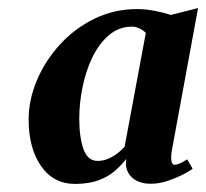

<svg xmlns="http://www.w3.org/2000/svg" viewBox="-20 -822 511 476"><path d="M405.5 -446Q403.5 -432 405 -422.8Q406.5 -413.5 413 -413.5Q417.5 -413.5 425 -416.5Q432.5 -419.5 444 -427L457.5 -404Q454.5 -400.5 437.8 -391.5Q421 -382.5 398.5 -374.5Q376 -366.5 355 -366.5Q335.5 -366 320.2 -373.2Q305 -380.5 297.5 -394.5Q290 -408.5 293 -428Q281 -412.5 265 -398.5Q249 -384.5 225.5 -375.5Q202 -366.5 168 -366Q113 -365.5 82 -410Q51 -454.5 51 -525.5Q51 -574.5 71.5 -623Q92 -671.5 128.5 -711.5Q165 -751.5 214 -775.5Q263 -799.5 320 -799.5Q341.5 -799.5 364.2 -795Q387 -790.5 403.5 -785L471 -802ZM341.5 -740.5Q334.5 -747.5 325 -751.8Q315.5 -756 308 -756Q275 -756 250.5 -735.2Q226 -714.5 209.5 -680.8Q193 -647 184.8 -606.8Q176.5 -566.5 176.5 -528Q176.5 -482.5 186.8 -452.8Q197 -423 222.5 -423Q240 -423 258 -433.2Q276 -443.5 289 -458.5Z"/></svg>

Font: Merriweather 48pt ExtraBold
Style: Italic
Weight: 800
Italic angle: -7.8°
Version: Version 2.101